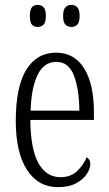

<svg xmlns="http://www.w3.org/2000/svg" viewBox="-20 -761 447 791"><path d="M219 10Q137 10 91 -61.5Q45 -133 45 -263Q45 -404 88.5 -474Q132 -544 211 -544Q286 -544 326.5 -479.5Q367 -415 367 -298V-267H105Q106 -146 138.5 -88.5Q171 -31 229 -31Q271 -31 297.5 -56Q324 -81 337 -113Q343 -110 347.5 -103Q352 -96 352 -85Q352 -66 337.5 -44Q323 -22 293.5 -6Q264 10 219 10ZM307 -305Q306 -394 284.5 -450Q263 -506 212 -506Q161 -506 135 -452.5Q109 -399 106 -305ZM274 -650Q259 -650 249.5 -659.5Q240 -669 240 -695Q240 -721 249.5 -731Q259 -741 274 -741Q289 -741 298.5 -731Q308 -721 308 -695Q308 -669 298.5 -659.5Q289 -650 274 -650ZM135 -650Q120 -650 111.5 -659.5Q103 -669 103 -695Q103 -721 111.5 -731Q120 -741 135 -741Q150 -741 159.5 -731Q169 -721 169 -695Q169 -669 159.5 -659.5Q150 -650 135 -650Z"/></svg>

Font: Noto Serif Ethiopic ExtraCondensed Light
Style: Regular
Weight: 300
Width: 2
Designer: Monotype Design Team
Foundry: Monotype Imaging Inc.
Version: Version 2.102; ttfautohint (v1.8.4.7-5d5b)